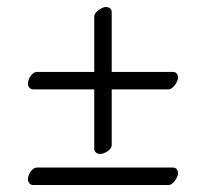

<svg xmlns="http://www.w3.org/2000/svg" viewBox="-20 -567 590 550"><path d="M250 -520V-361H85C73 -361 60 -342 60 -327C60 -319 66 -311 75 -311H250V-141C250 -132 258 -126 266 -126C281 -126 300 -139 300 -151V-311H463C476 -311 490 -334 490 -344C490 -352 486 -361 476 -361H300V-533C300 -543 291 -547 283 -547C273 -547 250 -533 250 -520ZM463 -37C476 -37 490 -60 490 -70C490 -78 486 -87 476 -87H85C73 -87 60 -68 60 -53C60 -45 66 -37 75 -37Z"/></svg>

Font: Libertinus Math
Style: Regular
Weight: 400
Designer: Philipp H. Poll
Foundry: Khaled Hosny
Version: Version 6.2